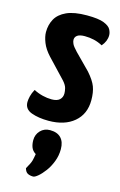

<svg xmlns="http://www.w3.org/2000/svg" viewBox="-121 -562 560 893"><g transform="rotate(15 159.0 -115.5)"><path d="M136 10Q88 10 53.5 -2.5Q19 -15 19 -49Q19 -61 23 -77.5Q27 -94 37 -112Q58 -101 80.5 -95.5Q103 -90 124 -90Q150 -90 162.5 -101.5Q175 -113 175 -132Q175 -143 171.5 -157Q168 -171 153 -188L66 -280Q40 -308 29 -336Q18 -364 18 -386Q18 -421 33.5 -449Q49 -477 85 -493.5Q121 -510 183 -510Q239 -510 265 -499.5Q291 -489 298.5 -474.5Q306 -460 306 -447Q306 -418 284 -393Q264 -404 242.5 -409Q221 -414 198 -414Q174 -414 162.5 -406Q151 -398 151 -384Q151 -376 156 -365Q161 -354 180 -334L254 -259Q284 -225 294 -198.5Q304 -172 304 -134Q304 -67 258.5 -28.5Q213 10 136 10ZM134 279Q119 279 108 273.5Q97 268 92 250Q109 221 112.5 207.5Q116 194 119 175Q103 165 97 150Q91 135 91 115Q91 88 109 69Q127 50 155 50Q190 50 208 69Q226 88 226 123Q226 154 215 182.5Q204 211 188 232.5Q172 254 157 266.5Q142 279 134 279Z"/></g></svg>

Font: Yanone Kaffeesatz ExtraLight
Style: Regular
Weight: 200
Designer: Yanone (Cyrillic: Daniel Pouzeot, Huerta Tipografica, and Cyreal)
Foundry: Yanone
Version: Version 2.003